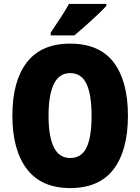

<svg xmlns="http://www.w3.org/2000/svg" viewBox="-20 -947 714 977"><path d="M631 -358Q631 -182 558 -86Q485 10 337 10Q191 10 117 -86.5Q43 -183 43 -359Q43 -534 116.5 -629.5Q190 -725 337 -725Q486 -725 558.5 -629.5Q631 -534 631 -358ZM227 -358Q227 -252 254 -197.5Q281 -143 337 -143Q395 -143 420.5 -196.5Q446 -250 446 -358Q446 -466 420 -520.5Q394 -575 337 -575Q281 -575 254 -519.5Q227 -464 227 -358ZM521 -917Q505 -899 476.5 -872Q448 -845 416.5 -817Q385 -789 359 -767H238V-781Q262 -817 287.5 -855.5Q313 -894 331 -927H521Z"/></svg>

Font: Noto Sans Thai Cond Blk
Style: Regular
Weight: 900
Width: 3
Designer: Monotype Design Team
Foundry: Monotype Imaging Inc.
Version: Version 2.002; ttfautohint (v1.8.4.7-5d5b)